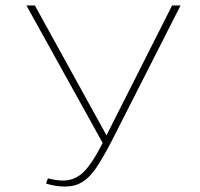

<svg xmlns="http://www.w3.org/2000/svg" viewBox="-20 -678 734 705"><path d="M643 -658 389 -158Q356 -95 332.5 -60.5Q309 -26 282 -9.5Q255 7 218 7Q185 7 149 -4L156 -23Q189 -15 211 -15Q254 -15 285.5 -45Q317 -75 357 -153L77 -658H108L371 -181L612 -658Z"/></svg>

Font: Ysabeau Extralight
Style: Regular
Weight: 200
Designer: Christian Thalmann (Catharsis Fonts)
Version: Version 0.003